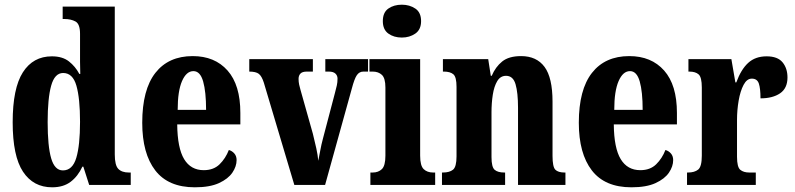

<svg xmlns="http://www.w3.org/2000/svg" viewBox="-20 -788 3388 818"><path d="M202 10Q122 10 78 -56.5Q34 -123 34 -267Q34 -412 77.5 -480Q121 -548 201 -548Q246 -548 273.5 -526.5Q301 -505 318 -473H322Q321 -495 321 -524.5Q321 -554 321 -583V-644Q321 -686 301.5 -696.5Q282 -707 255 -707H247V-760H469V-130Q469 -84 484 -68.5Q499 -53 529 -53H537V0H360L335 -78H331Q312 -37 281 -13.5Q250 10 202 10ZM248 -62Q289 -62 305 -115.5Q321 -169 321 -269Q321 -369 305.5 -423Q290 -477 249 -477Q213 -477 198 -423Q183 -369 183 -268Q183 -165 198 -113.5Q213 -62 248 -62Z M810 10Q697 10 641.5 -62Q586 -134 586 -265Q586 -406 642 -477.5Q698 -549 801 -549Q895 -549 949.5 -487.5Q1004 -426 1004 -307V-258H735Q736 -157 764.5 -110Q793 -63 848 -63Q890 -63 915.5 -88Q941 -113 955 -149Q969 -145 978.5 -134Q988 -123 988 -106Q988 -79 970 -52.5Q952 -26 913 -8Q874 10 810 10ZM858 -320Q858 -397 845.5 -441Q833 -485 804 -485Q774 -485 755.5 -442.5Q737 -400 737 -320Z M1104 -436Q1095 -464 1082.5 -473.5Q1070 -483 1042 -483V-536H1313V-483H1287Q1268 -483 1260 -474.5Q1252 -466 1252 -452Q1252 -439 1254.5 -427.5Q1257 -416 1260 -406L1313 -218Q1321 -186 1327.5 -156.5Q1334 -127 1336 -103Q1340 -122 1344.5 -147Q1349 -172 1356 -198L1407 -392Q1412 -411 1415 -424Q1418 -437 1418 -453Q1418 -466 1409 -474.5Q1400 -483 1381 -483H1366V-536H1548V-483H1528Q1511 -483 1500.5 -468Q1490 -453 1479 -411L1365 0H1234Z M1692 -628Q1658 -628 1634.5 -645Q1611 -662 1611 -698Q1611 -735 1634.5 -751.5Q1658 -768 1692 -768Q1725 -768 1749.5 -751.5Q1774 -735 1774 -698Q1774 -662 1749.5 -645Q1725 -628 1692 -628ZM1558 0V-53H1568Q1592 -53 1607 -67.5Q1622 -82 1622 -125V-415Q1622 -455 1607 -469Q1592 -483 1568 -483H1554V-536H1770V-125Q1770 -82 1785 -67.5Q1800 -53 1825 -53H1834V0Z M1863 0V-53H1867Q1895 -53 1910 -65Q1925 -77 1925 -122V-418Q1925 -460 1911.5 -471.5Q1898 -483 1871 -483H1867V-536H2060L2071 -465H2075Q2091 -503 2119.5 -526Q2148 -549 2200 -549Q2266 -549 2300 -503Q2334 -457 2334 -355V-124Q2334 -77 2346 -65Q2358 -53 2385 -53H2389V0H2187V-329Q2187 -393 2176.5 -429Q2166 -465 2136 -465Q2112 -465 2098.5 -442.5Q2085 -420 2079.5 -384.5Q2074 -349 2074 -309V-119Q2074 -76 2087.5 -64.5Q2101 -53 2128 -53H2132V0Z M2670 10Q2557 10 2501.5 -62Q2446 -134 2446 -265Q2446 -406 2502 -477.5Q2558 -549 2661 -549Q2755 -549 2809.5 -487.5Q2864 -426 2864 -307V-258H2595Q2596 -157 2624.5 -110Q2653 -63 2708 -63Q2750 -63 2775.5 -88Q2801 -113 2815 -149Q2829 -145 2838.5 -134Q2848 -123 2848 -106Q2848 -79 2830 -52.5Q2812 -26 2773 -8Q2734 10 2670 10ZM2718 -320Q2718 -397 2705.5 -441Q2693 -485 2664 -485Q2634 -485 2615.5 -442.5Q2597 -400 2597 -320Z M2907 0V-53H2911Q2939 -53 2954.5 -65.5Q2970 -78 2970 -125V-415Q2970 -459 2956.5 -471Q2943 -483 2917 -483H2913V-536H3096L3113 -437H3117Q3137 -492 3167.5 -520Q3198 -548 3246 -548Q3293 -548 3314 -522.5Q3335 -497 3335 -458Q3335 -412 3303.5 -390.5Q3272 -369 3220 -369Q3220 -411 3213 -432Q3206 -453 3183 -453Q3162 -453 3148 -426.5Q3134 -400 3127 -359.5Q3120 -319 3120 -277V-120Q3120 -76 3134 -64.5Q3148 -53 3172 -53H3200V0Z"/></svg>

Font: Noto Serif Khmer ExtraCondensed ExtraBold
Style: Regular
Weight: 800
Width: 2
Designer: Danh Hong and the Monotype Design Team
Foundry: Monotype Imaging Inc.
Version: Version 2.004; ttfautohint (v1.8.4.7-5d5b)